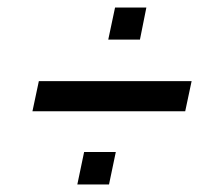

<svg xmlns="http://www.w3.org/2000/svg" viewBox="-20 -507 589 509"><path d="M285 -487 267 -402H351L368 -487ZM83 -292 66 -212H471L488 -292ZM203 -104 185 -18H269L287 -104Z"/></svg>

Font: Saira UNSAM Medium Italic
Style: Regular
Weight: 500
Italic angle: -12°
Designer: Hector Gatti with collaboration of the Omnibus-Type team
Foundry: Omnibus-Type
Version: Version 0.072;PS 000.072;hotconv 1.0.88;makeotf.lib2.5.64775